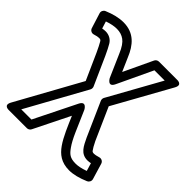

<svg xmlns="http://www.w3.org/2000/svg" viewBox="-221 -683 1028 1028"><g transform="rotate(45 293.5 -168.5)"><path d="M247.8 -195.2 175.8 -356.3C164.1 -381.8 154.1 -401.5 145 -416.8C132.2 -438.2 109.7 -450 85 -450C77.2 -450 68.4 -448.9 60.7 -447.4L47.9 -488.2C76.1 -498 98 -502 118 -502C140.7 -502 159.1 -496.1 175.3 -484.3C190.5 -473.3 206.4 -451.8 221 -416.2L277.1 -288C277.1 -288 301.5 -242.6 322.6 -287.3L416.8 -487H494.5L330.1 -191.1C326.2 -184.1 326.5 -174.8 329.1 -168.9L415.3 25.5C435.5 67 452.5 108 504 108C511.4 108 521.1 106.6 528 105.2L541.5 150.2C513.3 160.4 490 165 472 165C429.1 165 414.2 151.7 392.9 121.6C380.6 104.2 367.2 79.7 353.4 48.4C339.1 16.2 321.6 -23.9 301 -71.9C301 -71.9 277.7 -117.7 255.6 -73.1L137.5 165H60.4L246.9 -172.9C250.8 -180 250.5 -189.2 247.8 -195.2ZM197.1 -186.2 -3.9 177.9C-26.3 218.4 18 215 18 215H153C162 215 171.2 209.6 175.4 201.1L276.4 -2.6C299.7 51 323.8 110.4 352.1 150.4C378.1 187.2 412 215 472 215C504.4 215 540.6 205.5 581.8 188C592.3 183.5 599.7 170.4 595.9 157.8L568.9 67.8C564.9 54.5 550.6 47.1 537.6 51.1C521.6 56 509.7 58 504 58C493.9 58 490.6 55.6 487.4 51.4C480.7 42.5 472.2 28.1 460.7 4.5L379.9 -177.7L558.9 -499.9C581.4 -540.4 537 -537 537 -537H401C391.5 -537 382.5 -531.3 378.4 -522.7L300.9 -358.4L267 -435.8C240.5 -500.3 199.3 -552 118 -552C84.1 -552 47.4 -542.9 7.3 -526C-3.9 -521.3 -10.8 -508 -6.9 -495.5L20.1 -409.5C24.5 -395.8 39.2 -389 51.9 -393.3C66.3 -398.1 77.6 -400 85 -400C94.9 -400 98.1 -397.8 102 -391.2C109.6 -378.5 119.2 -359.6 130.2 -335.7Z"/></g></svg>

Font: Fog Sans
Style: Outline
Weight: 700
Foundry: Intel Corporation
Version: Version 1.00